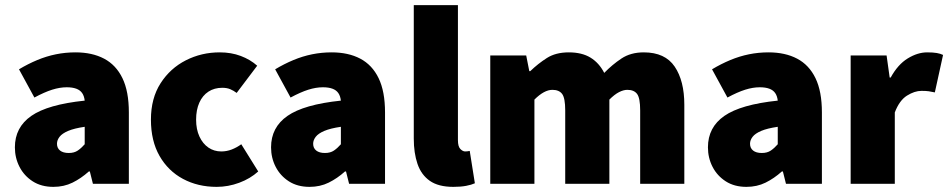

<svg xmlns="http://www.w3.org/2000/svg" viewBox="-20 -716 3694 748"><path d="M188 12Q141 12 107.5 -9.5Q74 -31 56 -66Q38 -101 38 -142Q38 -220 102 -264.5Q166 -309 310 -324Q308 -342 300 -353.5Q292 -365 277 -370.5Q262 -376 240 -376Q213 -376 183 -366.5Q153 -357 114 -336L54 -446Q89 -467 125 -482Q161 -497 198 -504.5Q235 -512 274 -512Q339 -512 385.5 -487.5Q432 -463 457 -411.5Q482 -360 482 -278V0H342L330 -48H326Q296 -21 262.5 -4.5Q229 12 188 12ZM248 -120Q269 -120 283 -129.5Q297 -139 310 -154V-222Q269 -216 245.5 -206Q222 -196 212 -183Q202 -170 202 -156Q202 -139 214 -129.5Q226 -120 248 -120Z M824 12Q751 12 693 -19Q635 -50 601.5 -108.5Q568 -167 568 -250Q568 -333 605.5 -391.5Q643 -450 704 -481Q765 -512 836 -512Q881 -512 918 -498Q955 -484 982 -460L902 -354Q890 -363 877 -368.5Q864 -374 846 -374Q815 -374 792 -359Q769 -344 756.5 -316Q744 -288 744 -250Q744 -212 757 -184Q770 -156 792 -141Q814 -126 842 -126Q863 -126 882.5 -133.5Q902 -141 920 -154L986 -48Q955 -20 912 -4Q869 12 824 12Z M1186 12Q1139 12 1105.5 -9.5Q1072 -31 1054 -66Q1036 -101 1036 -142Q1036 -220 1100 -264.5Q1164 -309 1308 -324Q1306 -342 1298 -353.5Q1290 -365 1275 -370.5Q1260 -376 1238 -376Q1211 -376 1181 -366.5Q1151 -357 1112 -336L1052 -446Q1087 -467 1123 -482Q1159 -497 1196 -504.5Q1233 -512 1272 -512Q1337 -512 1383.5 -487.5Q1430 -463 1455 -411.5Q1480 -360 1480 -278V0H1340L1328 -48H1324Q1294 -21 1260.5 -4.5Q1227 12 1186 12ZM1246 -120Q1267 -120 1281 -129.5Q1295 -139 1308 -154V-222Q1267 -216 1243.5 -206Q1220 -196 1210 -183Q1200 -170 1200 -156Q1200 -139 1212 -129.5Q1224 -120 1246 -120Z M1746 12Q1688 12 1654.5 -11.5Q1621 -35 1606.5 -77.5Q1592 -120 1592 -176V-696H1764V-170Q1764 -145 1773.5 -135.5Q1783 -126 1792 -126Q1797 -126 1800.5 -126.5Q1804 -127 1810 -128L1830 -2Q1817 4 1796 8Q1775 12 1746 12Z M1890 0V-500H2030L2042 -439H2046Q2076 -468 2110.5 -490Q2145 -512 2196 -512Q2247 -512 2280.5 -491.5Q2314 -471 2334 -432Q2365 -464 2401 -488Q2437 -512 2488 -512Q2571 -512 2608.5 -456.5Q2646 -401 2646 -308V0H2474V-286Q2474 -334 2462 -350Q2450 -366 2424 -366Q2409 -366 2391.5 -357Q2374 -348 2354 -328V0H2182V-286Q2182 -334 2170 -350Q2158 -366 2132 -366Q2100 -366 2062 -328V0Z M2888 12Q2841 12 2807.5 -9.5Q2774 -31 2756 -66Q2738 -101 2738 -142Q2738 -220 2802 -264.5Q2866 -309 3010 -324Q3008 -342 3000 -353.5Q2992 -365 2977 -370.5Q2962 -376 2940 -376Q2913 -376 2883 -366.5Q2853 -357 2814 -336L2754 -446Q2789 -467 2825 -482Q2861 -497 2898 -504.5Q2935 -512 2974 -512Q3039 -512 3085.5 -487.5Q3132 -463 3157 -411.5Q3182 -360 3182 -278V0H3042L3030 -48H3026Q2996 -21 2962.5 -4.5Q2929 12 2888 12ZM2948 -120Q2969 -120 2983 -129.5Q2997 -139 3010 -154V-222Q2969 -216 2945.5 -206Q2922 -196 2912 -183Q2902 -170 2902 -156Q2902 -139 2914 -129.5Q2926 -120 2948 -120Z M3294 0V-500H3434L3446 -414H3450Q3478 -465 3516.5 -488.5Q3555 -512 3592 -512Q3615 -512 3629.5 -509.5Q3644 -507 3654 -502L3622 -356Q3609 -359 3598 -360.5Q3587 -362 3570 -362Q3543 -362 3513.5 -343.5Q3484 -325 3466 -278V0Z"/></svg>

Font: Source Sans 3 Black
Style: Regular
Weight: 900
Designer: Paul D. Hunt
Foundry: Adobe
Version: Version 3.046;hotconv 1.0.118;makeotfexe 2.5.65603